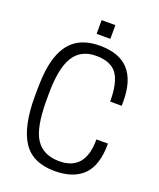

<svg xmlns="http://www.w3.org/2000/svg" viewBox="-169 -1042 957 1155"><g transform="rotate(20 309.0 -464.0)"><path d="M366 -851ZM366 -851H278V-939H366ZM322 11Q180 11 118.5 -83.5Q57 -178 57 -370Q57 -443 60 -491Q63 -539 73 -584Q96 -688 157 -739.5Q218 -791 322 -791Q447 -791 507.5 -724Q568 -657 568 -524V-496H494Q494 -618 455 -672Q416 -726 321 -726Q223 -726 177 -650.5Q131 -575 131 -410V-370Q131 -194 179 -124Q227 -54 328 -54Q494 -54 494 -252V-254H568Q568 -115 505 -52Q442 11 322 11Z"/></g></svg>

Font: Tanohe Sans
Style: Regular
Weight: 400
Designer: Village Type and Design LLC & Cristiano Sobral
Foundry: Cooper Hewitt Smithsonian Design Museum
Version: Version 1.00;September 29, 2021;FontCreator 13.0.0.2655 64-b